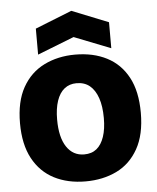

<svg xmlns="http://www.w3.org/2000/svg" viewBox="-53 -780 686 839"><g transform="rotate(-5 290.0 -360.0)"><path d="M289 14Q211 14 151.5 -16.5Q92 -47 58.5 -109Q25 -171 25 -264Q25 -359 59.5 -420.5Q94 -482 154.5 -512Q215 -542 291 -542Q370 -542 429.5 -511.5Q489 -481 522 -419.5Q555 -358 555 -264Q555 -168 520 -106Q485 -44 425 -15Q365 14 289 14ZM293 -104Q326 -104 347.5 -121.5Q369 -139 380.5 -173Q392 -207 392 -255Q392 -307 379.5 -343Q367 -379 344 -398Q321 -417 286 -417Q255 -417 233 -399.5Q211 -382 199.5 -348Q188 -314 188 -266Q188 -188 216 -146Q244 -104 293 -104ZM130 -556V-670L291 -734L451 -670V-556L291 -619Z"/></g></svg>

Font: Bricolage Grotesque 72pt ExtraBold
Style: Regular
Weight: 800
Designer: Mathieu Triay
Foundry: Atelier Triay
Version: Version 1.001;gftools[0.9.33.dev8+g029e19f]